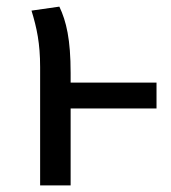

<svg xmlns="http://www.w3.org/2000/svg" viewBox="-20 -559 517 579"><path d="M452 -310H193V-339C193 -440 180 -495 159 -539L75 -527C91 -475 101 -428 101 -357V0H193V-232H452Z"/></svg>

Font: Fira Sans
Style: Regular
Weight: 400
Designer: Carrois Corporate & Edenspiekermann AG
Foundry: Carrois Corporate GbR & Edenspiekermann AG
Version: Version 4.203